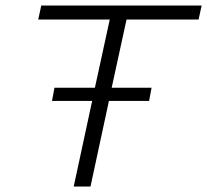

<svg xmlns="http://www.w3.org/2000/svg" viewBox="-20 -678 753 698"><path d="M440 -607 386 -359H531L522 -311H376L309 0H248L315 -311H169L178 -359H325L379 -607H119L130 -658H713L702 -607Z"/></svg>

Font: Ysabeau Infant Semilight
Style: Italic
Weight: 300
Italic angle: -12°
Designer: Christian Thalmann (Catharsis Fonts)
Version: Version 0.003